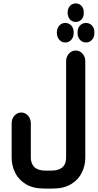

<svg xmlns="http://www.w3.org/2000/svg" viewBox="-20 -926 571 1121"><path d="M375 -855Q376 -878 389 -892Q402 -906 422 -906Q442 -906 455.5 -892Q469 -878 469 -855V-849Q469 -826 455.5 -812Q442 -798 422 -798Q402 -798 389 -812Q376 -826 375 -849ZM312 -739Q313 -762 326.5 -777Q340 -792 361 -792Q382 -792 396 -777Q410 -762 410 -739V-732Q410 -709 396 -693.5Q382 -678 361 -678Q340 -678 326.5 -693.5Q313 -709 312 -732ZM433 -739Q433 -762 447 -777Q461 -792 482 -792Q503 -792 517 -777Q531 -762 531 -739V-732Q531 -709 517 -693.5Q503 -678 482 -678Q461 -678 447 -693.5Q433 -709 433 -732ZM286 175H240Q173 175 130.5 149Q88 123 68 81.5Q48 40 48 -5V-206Q48 -233 64.5 -251Q81 -269 104 -269Q127 -269 143.5 -251Q160 -233 160 -206V-5Q160 7 163.5 20Q167 33 176 44.5Q185 56 202.5 63Q220 70 248 70H277Q306 70 323.5 63Q341 56 350.5 44.5Q360 33 363 20Q366 7 366 -5V-568Q366 -595 382.5 -613Q399 -631 422 -631Q445 -631 461.5 -613Q478 -595 478 -568V-5Q478 40 458 81.5Q438 123 395.5 149Q353 175 286 175Z"/></svg>

Font: Beiruti
Style: Bold
Weight: 700
Designer: Arlette Boutros
Foundry: Boutros
Version: Version 1.41